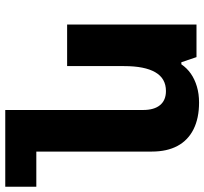

<svg xmlns="http://www.w3.org/2000/svg" viewBox="-44 -510 795 748"><g transform="rotate(90 354.0 -136.5)"><path d="M409 241V-296Q409 -339 390 -362Q371 -385 335 -385Q286 -385 262 -343.5Q238 -302 238 -222V0H76V-504H203L223 -445H231Q246 -467 267.5 -482Q289 -497 317.5 -505.5Q346 -514 380 -514Q441 -514 484 -492.5Q527 -471 549 -430Q571 -389 571 -330V120H708V241Z"/></g></svg>

Font: Noto Sans Armenian ExtraBold
Style: Regular
Weight: 800
Version: Version 2.007